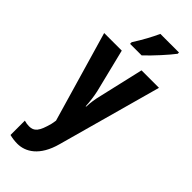

<svg xmlns="http://www.w3.org/2000/svg" viewBox="-319 -803 1080 1080"><g transform="rotate(45 221.0 -263.0)"><path d="M378 -756V-766H230C210 -722 183 -672 149 -619V-606H241C287 -649 351 -720 378 -756ZM3 -546 160 -6 155 23C134 103 115 124 75 124C63 124 49 122 36 118V232C55 237 76 240 98 240C162 240 234 199 268 73L439 -546H300L240 -286C229 -243 226 -215 224 -181H221C219 -216 215 -251 207 -287L143 -546Z"/></g></svg>

Font: Noto Sans Malayalam ExtraCondensed
Style: Bold
Weight: 700
Width: 2
Designer: Jelle Bosma - Monotype Design Team
Foundry: Monotype Imaging Inc.
Version: Version 2.104